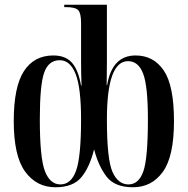

<svg xmlns="http://www.w3.org/2000/svg" viewBox="-20 -780 792 810"><path d="M214 10Q288 10 323 -32Q358 -74 377 -150Q395 -80 429.5 -35Q464 10 541 10Q620 10 667 -55Q714 -120 714 -269Q714 -419 671 -482.5Q628 -546 552 -546Q453 -546 432 -421H430Q431 -477 431 -513.5Q431 -550 431 -578V-760H251V-750H258Q297 -750 309.5 -737.5Q322 -725 322 -683V-578Q322 -552 322 -514.5Q322 -477 324 -419H322Q310 -486 283 -516Q256 -546 205 -546Q124 -546 81 -480Q38 -414 38 -269Q38 -122 86 -56Q134 10 214 10ZM235 -2Q191 -2 169.5 -58Q148 -114 148 -277Q148 -422 166.5 -474Q185 -526 232 -526Q276 -526 299 -468Q322 -410 322 -276Q322 -118 301 -60Q280 -2 235 -2ZM522 -2Q478 -2 454.5 -55Q431 -108 431 -276Q431 -522 520 -522Q564 -522 584 -469Q604 -416 604 -277Q604 -111 584.5 -56.5Q565 -2 522 -2Z"/></svg>

Font: Noto Serif Display Condensed Semi
Style: Regular
Weight: 600
Width: 3
Designer: Monotype Design Team
Foundry: Monotype Imaging Inc.
Version: Version 1.900